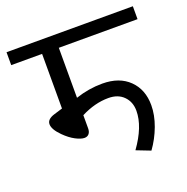

<svg xmlns="http://www.w3.org/2000/svg" viewBox="-123 -726 760 779"><g transform="rotate(-20 257.5 -337.0)"><path d="M401.4 -48.3 340.8 -71.8Q399.4 -153.3 399.4 -221.2Q399.4 -259.8 375.2 -284.2Q351.1 -308.6 309.6 -308.6Q251 -308.6 190.9 -277.8V-221.2Q190.9 -206.1 183.8 -197.8Q176.8 -189.5 164.1 -189.5Q149.4 -189.5 126.5 -201.4Q103.5 -213.4 80.1 -236.8Q49.3 -267.6 49.3 -290Q49.3 -312 82 -321.8L118.7 -333V-568.8H-14.6V-624.5H530.8V-568.8H190.9V-353Q248 -372.1 306.6 -372.1Q379.9 -372.1 421.9 -330.8Q463.9 -289.6 463.9 -222.2Q463.9 -179.7 446.8 -133.5Q429.7 -87.4 401.4 -48.3Z"/></g></svg>

Font: Khula Regular
Style: Regular
Weight: 400
Designer: Erin McLaughlin, Steve Matteson
Version: Version 1.000;PS 1.0;hotconv 1.0.72;makeotf.lib2.5.5900